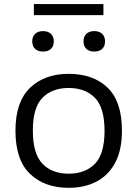

<svg xmlns="http://www.w3.org/2000/svg" viewBox="-20 -914 676 944"><path d="M317.5 9.5Q200 9.5 128 -58.8Q56 -127 56 -271.5Q56 -413 127.5 -482Q199 -551 317.5 -551Q438 -551 508.8 -483.2Q579.5 -415.5 579.5 -271.5Q579.5 -176.5 546.5 -114.2Q513.5 -52 454.5 -21.2Q395.5 9.5 317.5 9.5ZM317.5 -60Q399 -60 446.5 -108.5Q494 -157 494 -270.5Q494 -385 446.5 -433.2Q399 -481.5 317.5 -481.5Q236.5 -481.5 189 -433.5Q141.5 -385.5 141.5 -272Q141.5 -157.5 189 -108.8Q236.5 -60 317.5 -60ZM443.5 -660.5Q418 -660.5 404.2 -674Q390.5 -687.5 390.5 -710.5Q390.5 -733.5 404.2 -747.2Q418 -761 443.5 -761Q469 -761 482.8 -747.2Q496.5 -733.5 496.5 -710.5Q496.5 -687.5 482.8 -674Q469 -660.5 443.5 -660.5ZM191.5 -660.5Q166 -660.5 152.2 -674Q138.5 -687.5 138.5 -710.5Q138.5 -733.5 152.2 -747.2Q166 -761 191.5 -761Q217 -761 230.8 -747.2Q244.5 -733.5 244.5 -710.5Q244.5 -687.5 230.8 -674Q217 -660.5 191.5 -660.5ZM146.5 -839.5V-894H488.5V-839.5Z"/></svg>

Font: Encode Sans Exp
Style: Regular
Weight: 400
Width: 7
Designer: Multiple Designers
Foundry: Impallari Type
Version: Version 3.002; ttfautohint (v1.8.3) -l 8 -r 50 -G 200 -x 14 